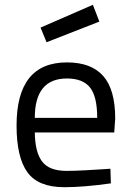

<svg xmlns="http://www.w3.org/2000/svg" viewBox="-20 -770 543 800"><path d="M257 -58Q290 -58 336 -60.5Q382 -63 411 -65L440 -67L442 -6Q329 10 248 10Q139 10 94 -52.5Q49 -115 49 -247Q49 -510 259 -510Q360 -510 410 -453.5Q460 -397 460 -276L456 -218H125Q126 -136 155.5 -97Q185 -58 257 -58ZM125 -279H385Q385 -368 355 -405.5Q325 -443 259 -443Q125 -443 125 -279ZM149 -655 367 -750 394 -680 174 -594Z"/></svg>

Font: TypoPRO Titillium Text
Style: 400 wt
Weight: 400
Designer: Accademia di Belle Arti di Urbino and others
Foundry: Accademia di Belle Arti di Urbino and others.
Version: Version 25.000